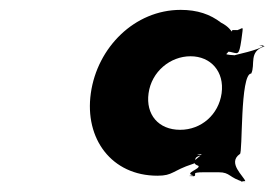

<svg xmlns="http://www.w3.org/2000/svg" viewBox="-20 -860 557 389"><path d="M164 -671C151 -579 206 -504 299 -504C331 -504 328 -514 371 -528C384 -532 364 -541 391 -546C397 -546 365 -548 388 -548C389 -543 360 -532 382 -524C387 -518 352 -509 371 -505C377 -505 350 -503 373 -503C381 -506 364 -511 393 -511H423C447 -511 443 -500 475 -491C481 -491 454 -493 477 -493C474 -503 440 -530 466 -548C472 -548 466 -711 489 -711C498 -729 483 -756 516 -766C522 -766 491 -768 514 -768C509 -759 451 -748 456 -748C456 -748 435 -749 439 -751C447 -757 439 -763 436 -762C435 -758 433 -755 446 -755C462 -752 464 -745 469 -779C473 -811 474 -803 461 -799C448 -799 451 -800 450 -796C448 -797 444 -806 428 -814C406 -831 380 -840 346 -840C253 -840 177 -764 164 -671ZM281 -671C287 -715 325 -746 366 -746C407 -746 435 -715 429 -671C423 -628 388 -597 345 -597C301 -597 275 -628 281 -671Z"/></svg>

Font: Hussar Przerywany
Style: Obl
Weight: 400
Foundry: Cannot Into Space Fonts
Version: Version 0.982